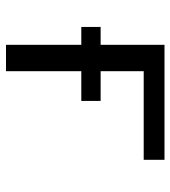

<svg xmlns="http://www.w3.org/2000/svg" viewBox="16 -584 568 640"><g transform="rotate(90 300.0 -264.0)"><path d="M512.7 -528.3V-459H217.3V-315.4H316.4V-251H217.3V0H129.4V-251H69.8V-315.4H129.4V-528.3Z"/></g></svg>

Font: Cousine
Style: Regular
Weight: 400
Monospace: yes
Designer: Steve Matteson
Foundry: Ascender Corporation
Version: Version 1.20